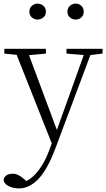

<svg xmlns="http://www.w3.org/2000/svg" viewBox="-32 -780 592 1071"><path d="M176.8 -670.9Q159.7 -670.9 145.8 -682.9Q131.8 -694.8 131.8 -714.8Q131.8 -735.4 145.8 -747.6Q159.7 -759.8 176.8 -759.8Q195.8 -759.8 210 -747.6Q224.1 -735.4 224.1 -714.8Q224.1 -694.8 210 -682.9Q195.8 -670.9 176.8 -670.9ZM390.1 -670.9Q372.1 -670.9 358.2 -682.9Q344.2 -694.8 344.2 -714.8Q344.2 -735.4 358.2 -747.6Q372.1 -759.8 390.1 -759.8Q408.2 -759.8 421.6 -747.6Q435.1 -735.4 435.1 -714.8Q435.1 -694.8 421.6 -682.9Q408.2 -670.9 390.1 -670.9ZM338.9 -481V-507.8H540V-481L472.2 -473.1L276.9 47.9Q233.4 164.1 182.9 217.5Q132.3 271 73.2 271Q42.5 271 16.8 258.5Q-8.8 246.1 -12.2 223.1Q-8.8 205.6 5.6 197.3Q20 189 39.1 189Q55.7 189 72 197.5Q88.4 206.1 105 221.2L115.2 230Q153.8 210.4 186 166.5Q218.3 122.6 241.2 62L256.8 20L61 -474.1L-7.8 -481V-507.8H224.1V-481L129.9 -472.2L285.2 -55.2L361.8 -268.1L435.1 -473.1Z"/></svg>

Font: Source Han Serif TW ExtraLight
Style: Regular
Weight: 250
Designer: Ryoko NISHIZUKA Ë•øÂ°öÊ∂ºÂ≠ê (kana & ideographs); Frank Grie√ühammer (Latin, Greek & Cyrillic); Wenlong ZHANG Âº†ÊñáÈæô 
Foundry: Adobe
Version: Version 2.003;hotconv 1.1.1;makeotfexe 2.6.0